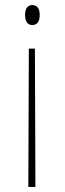

<svg xmlns="http://www.w3.org/2000/svg" viewBox="-20 -563 256 759"><path d="M107 -543C93 -543 79 -533 79 -504C79 -474 93 -464 107 -464C124 -464 137 -474 137 -504C137 -533 124 -543 107 -543ZM118 -371H94L92 176H120Z"/></svg>

Font: Noto Serif Lao ExtraCondensed Thin
Style: Regular
Weight: 100
Width: 2
Designer: Monotype Design Team
Foundry: Monotype Imaging Inc.
Version: Version 2.003